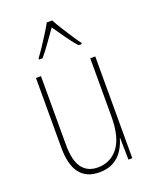

<svg xmlns="http://www.w3.org/2000/svg" viewBox="-144 -844 746 934"><g transform="rotate(-20 229.0 -376.5)"><path d="M380 -527V0H360L358 -112H356Q348 -82 330.5 -54Q313 -26 283 -8Q253 10 207 10Q73 10 73 -166V-527H99V-173Q99 -90 127 -52.5Q155 -15 208 -15Q274 -15 314 -66.5Q354 -118 354 -227V-527ZM243 -763Q255 -740 274 -710Q293 -680 311 -652.5Q329 -625 339 -613V-606H322Q299 -632 274 -667.5Q249 -703 229 -732Q209 -704 183.5 -668Q158 -632 136 -606H118V-613Q131 -630 149 -657Q167 -684 185 -712.5Q203 -741 215 -763Z"/></g></svg>

Font: Noto Sans Tamil Condensed Thin
Style: Regular
Weight: 100
Width: 3
Designer: Jelle Bosma - Monotype Design Team
Foundry: Monotype Imaging Inc.
Version: Version 2.004; ttfautohint (v1.8.4.7-5d5b)